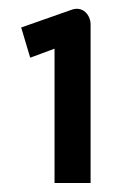

<svg xmlns="http://www.w3.org/2000/svg" viewBox="-20 -862 254 426"><path d="M101 -754V-456H181V-808C181 -828 164 -850 138 -840L27 -801L47 -734Z"/></svg>

Font: Charger
Style: ExBd
Weight: 400
Designer: Jasper
Foundry: Cannot Into Space Fonts
Version: Version 0.99